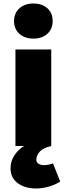

<svg xmlns="http://www.w3.org/2000/svg" viewBox="-20 -832 381 1094"><path d="M40 127Q40 85 63.5 51Q87 17 117 0H68V-550H272V0Q226 10 206.5 32Q187 54 187 78Q187 93 200 101Q213 109 229 109Q254 109 282 99L323 202Q297 220 259 231Q221 242 186 242Q123 242 81.5 212Q40 182 40 127ZM60 -712Q60 -757 90.5 -784.5Q121 -812 170 -812Q220 -812 250 -785Q280 -758 280 -712Q280 -667 250 -639.5Q220 -612 170 -612Q121 -612 90.5 -639.5Q60 -667 60 -712Z"/></svg>

Font: Nebula Sans Black
Style: Regular
Weight: 900
Designer: Paul D. Hunt for Adobe (as Source Sans)
Foundry: Nebula Entertainment & Broadcasting LLC
Version: Version 1.010